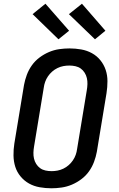

<svg xmlns="http://www.w3.org/2000/svg" viewBox="-20 -1003 640 1031"><path d="M256 8Q224 8 193 2.5Q162 -3 136 -17.5Q110 -32 90.5 -55.5Q71 -79 62 -107.5Q53 -136 52.5 -168Q52 -200 57 -232L109 -547Q114 -574 124 -601Q134 -628 151 -652Q168 -676 192 -694Q216 -712 243 -723.5Q270 -735 298 -739Q326 -743 353 -743Q385 -743 416 -737.5Q447 -732 473.5 -717.5Q500 -703 519 -679.5Q538 -656 547.5 -627.5Q557 -599 557 -567Q557 -535 552 -503L500 -188Q495 -161 485 -134Q475 -107 458 -83Q441 -59 417 -41Q393 -23 366 -11.5Q339 0 311 4Q283 8 256 8ZM257 -84Q273 -84 289 -87Q305 -90 320.5 -97.5Q336 -105 349 -116.5Q362 -128 371.5 -142Q381 -156 386.5 -171.5Q392 -187 394 -203L446 -518Q449 -535 449.5 -551.5Q450 -568 446.5 -583.5Q443 -599 434.5 -612.5Q426 -626 413.5 -635Q401 -644 385 -647.5Q369 -651 352 -651Q336 -651 320 -648Q304 -645 288.5 -637.5Q273 -630 260 -618.5Q247 -607 237.5 -593Q228 -579 222.5 -563.5Q217 -548 215 -532L163 -217Q160 -200 159.5 -183.5Q159 -167 162.5 -151.5Q166 -136 174.5 -122.5Q183 -109 195.5 -100Q208 -91 224 -87.5Q240 -84 257 -84ZM490 -792 350 -927 420 -983 546 -838ZM294 -792 155 -927 224 -983 351 -838Z"/></svg>

Font: Iosevka SS04 SmBd Ex Obl
Style: Regular
Weight: 600
Width: 7
Italic angle: -9°
Monospace: yes
Designer: Belleve Invis
Foundry: Belleve Invis
Version: Version 19.0.0; ttfautohint (v1.8.4)